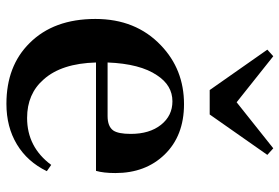

<svg xmlns="http://www.w3.org/2000/svg" viewBox="-160 -716 892 613"><g transform="rotate(90 286.5 -410.0)"><path d="M312 16Q191 16 118 -58Q41 -135 41 -268Q41 -397 125 -477Q202 -551 313 -551Q414 -551 474 -489Q533 -428 533 -332Q533 -294 526 -270H180Q183 -160 234 -103Q280 -50 357 -50Q450 -50 507 -127L527 -113Q497 -51 441.5 -17.5Q386 16 312 16ZM180 -307H351Q384 -307 397 -325Q408 -341 408 -381Q408 -441 379 -477.5Q350 -514 304 -514Q253 -514 221 -465Q184 -411 180 -307ZM268 -633 139 -817 160 -836 307 -719 454 -836 475 -817 346 -633Z"/></g></svg>

Font: GenRyuMin TW B
Style: Regular
Weight: 700
Version: Version 1.501;PS 1;hotconv 16.6.51;makeotf.lib2.5.65220